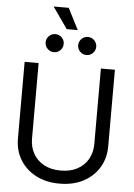

<svg xmlns="http://www.w3.org/2000/svg" viewBox="-68 -1138 840 1200"><g transform="rotate(5 351.5 -538.0)"><path d="M351.6 11.7Q266.1 11.7 202.4 -22Q138.7 -55.7 103.5 -114Q68.4 -172.4 68.4 -247.1V-727.5H156.2V-253.9Q156.2 -200.7 179.7 -159.2Q203.1 -117.7 247.1 -94Q291 -70.3 351.6 -70.3Q412.6 -70.3 456.3 -94Q500 -117.7 523.4 -159.2Q546.9 -200.7 546.9 -253.9V-727.5H634.8V-247.1Q634.8 -172.4 599.6 -114Q564.5 -55.7 501 -22Q437.5 11.7 351.6 11.7ZM312.5 -954.1 218.8 -1087.9H313.5L381.8 -954.1ZM245.1 -803.7Q221.7 -803.7 205.1 -820.3Q188.5 -836.9 188.5 -860.4Q188.5 -883.8 205.1 -900.4Q221.7 -917 245.1 -917Q268.6 -917 285.2 -900.4Q301.8 -883.8 301.8 -860.4Q301.8 -836.9 285.2 -820.3Q268.6 -803.7 245.1 -803.7ZM449.2 -803.7Q425.8 -803.7 409.2 -820.3Q392.6 -836.9 392.6 -860.4Q392.6 -883.8 409.2 -900.4Q425.8 -917 449.2 -917Q472.7 -917 489.3 -900.4Q505.9 -883.8 505.9 -860.4Q505.9 -836.9 489.3 -820.3Q472.7 -803.7 449.2 -803.7Z"/></g></svg>

Font: Inter Display
Style: Regular
Weight: 400
Designer: Rasmus Andersson
Foundry: rsms
Version: Version 4.001;git-9221beed3